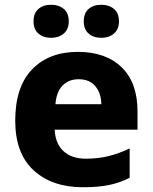

<svg xmlns="http://www.w3.org/2000/svg" viewBox="-20 -777 641 807"><path d="M558 -309V-232H210Q212 -175 246 -142.5Q280 -110 341 -110Q392 -110 435 -120.5Q478 -131 525 -153V-30Q485 -9 439 0.5Q393 10 328 10Q199 10 121.5 -61Q44 -132 44 -270Q44 -412 115 -485.5Q186 -559 307 -559Q425 -559 491.5 -494Q558 -429 558 -309ZM213 -339H406Q405 -386 380.5 -415Q356 -444 310 -444Q269 -444 243 -417.5Q217 -391 213 -339ZM195 -757Q227 -757 248 -739.5Q269 -722 269 -687Q269 -654 248 -636Q227 -618 195 -618Q162 -618 141.5 -636Q121 -654 121 -687Q121 -722 141.5 -739.5Q162 -757 195 -757ZM406 -757Q438 -757 459 -739.5Q480 -722 480 -687Q480 -654 459 -636Q438 -618 406 -618Q373 -618 352.5 -636Q332 -654 332 -687Q332 -722 352.5 -739.5Q373 -757 406 -757Z"/></svg>

Font: Noto Sans UI ExtraBold
Style: Regular
Weight: 800
Designer: Monotype Design Team
Foundry: Monotype Imaging Inc.
Version: Version 1.001